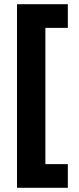

<svg xmlns="http://www.w3.org/2000/svg" viewBox="-20 -769 374 912"><path d="M60.8 123V-749H302.2V-636.6H195.5V10.6H302.2V123Z"/></svg>

Font: Cairo
Style: Regular
Weight: 400
Designer: Mohamed Gaber, Accademia di Belle Arti di Urbino
Foundry: Kief Type Foundry, Accademia di Belle Arti di Urbino
Version: Version 3.120